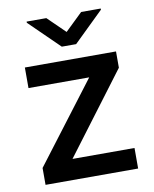

<svg xmlns="http://www.w3.org/2000/svg" viewBox="-84 -815 707 879"><g transform="rotate(-10 269.0 -375.5)"><path d="M486.5 -95.5V0H56.1V-78.5L338.4 -449.9H56.1V-545.5H479.8V-469.8L198.2 -95.5ZM192.1 -751.1 272.7 -672.6 354 -751.1H445V-745.7L305.8 -610.1H239.3L100.5 -745.7V-751.1Z"/></g></svg>

Font: Interface Medium
Style: Regular
Weight: 500
Designer: Rasmus Andersson
Foundry: rsms
Version: Version 1.8